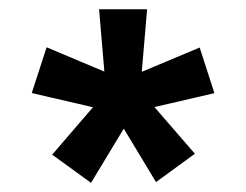

<svg xmlns="http://www.w3.org/2000/svg" viewBox="-20 -736 530 413"><path d="M217.2 -507.4 274.6 -549.1 399.2 -405.3 315.6 -344.3ZM92.2 -403.3 216.4 -547.6 274.2 -505.6 175.8 -342.7ZM48.3 -535.9 80.3 -634.3 255.7 -560.4 233.9 -492.8ZM193.1 -716H296.4L280.3 -526.3H209.2ZM234.2 -560.2 409.5 -633.8 441.2 -535.6 255.4 -492.5Z"/></svg>

Font: Oak Sans Light
Style: Regular
Weight: 400
Designer: Erik Kennedy, Walven
Foundry: Erik Kennedy, Walven
Version: Version 1.100;Glyphs 3.1.2 (3151)